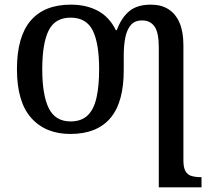

<svg xmlns="http://www.w3.org/2000/svg" viewBox="-20 -567 907 827"><path d="M664 -362Q664 -427 645.5 -453Q627 -479 592 -479Q560 -479 543 -458.5Q526 -438 519.5 -404Q513 -370 513 -329V-269Q514 -128 456 -59Q398 10 283 10Q176 10 114.5 -59Q53 -128 53 -269Q53 -409 112 -478Q171 -547 285 -547Q352 -547 401.5 -520.5Q451 -494 479 -437H483Q503 -491 537 -519Q571 -547 630 -547Q675 -547 706 -527Q737 -507 753.5 -468.5Q770 -430 770 -372V124Q770 155 779 170.5Q788 186 805 191Q822 196 844 196H848V240H664ZM284 -44Q330 -44 357 -69.5Q384 -95 395.5 -145.5Q407 -196 407 -269Q407 -380 379.5 -435.5Q352 -491 284 -491Q217 -491 189.5 -435.5Q162 -380 162 -269Q162 -158 190 -101Q218 -44 284 -44Z"/></svg>

Font: ET Text
Style: Regular
Weight: 470
Designer: Monotype Design Team
Foundry: Monotype Imaging Inc.
Version: Version 2.009